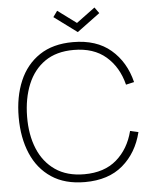

<svg xmlns="http://www.w3.org/2000/svg" viewBox="-61 -959 821 1025"><g transform="rotate(-5 350.0 -447.0)"><path d="M384 -786 261 -877 284 -909 384 -835 484 -909 507 -877ZM353 15Q245.5 15 173.8 -33Q102 -81 66 -165.5Q30 -250 30 -360Q30 -470 66 -554.5Q102 -639 173.8 -687Q245.5 -735 353 -735Q479 -735 556 -669.2Q633 -603.5 660 -494L616 -484Q592 -579.5 526.2 -636.2Q460.5 -693 353 -693Q260.5 -693 199.2 -650.5Q138 -608 107 -532.8Q76 -457.5 75 -360Q74 -262.5 105 -187.5Q136 -112.5 198.2 -69.8Q260.5 -27 353 -27Q460.5 -27 526.2 -84Q592 -141 616 -236L660 -226Q633 -116.5 556 -50.8Q479 15 353 15Z"/></g></svg>

Font: Manrope ExtraLight ExtraLight
Style: Regular
Weight: 250
Version: Version 4.501